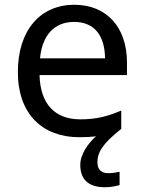

<svg xmlns="http://www.w3.org/2000/svg" viewBox="-20 -566 604 806"><path d="M389 116C389 75 408 39 489 -25V-102C433 -78 385 -65 317 -65C210 -65 149 -130 146 -251H513V-304C513 -450 429 -546 292 -546C150 -546 55 -440 55 -264C55 -85 160 10 313 10C339 10 362 9 383 6C350 36 317 81 317 126C317 185 349 220 420 220C446 220 463 216 482 211V155C471 157 456 161 434 161C406 161 389 146 389 116ZM291 -474C380 -474 420 -412 421 -321H148C157 -417 207 -474 291 -474Z"/></svg>

Font: Noto Sans Hebrew Droid
Style: Bold
Weight: 700
Designer: Monotype Design Team
Foundry: Monotype Imaging Inc.
Version: Version 1.100